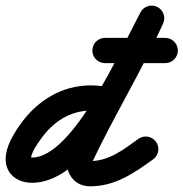

<svg xmlns="http://www.w3.org/2000/svg" viewBox="-57 -609 654 685"><path d="M340.5 -294.5C340.5 -294.5 340.5 -294.5 340.5 -294.5C315.8 -301.1 292.7 -304.4 266.9 -304.4C162.6 -304.4 74.4 -248.9 15.2 -164.9C-9.5 -129.8 -36.8 -85.7 -36.8 -41.2C-36.8 13.1 6.4 43.1 57 43.1C268.8 43.1 432.2 -352.2 523.7 -522.7C535.4 -544.6 527.2 -571.9 505.3 -583.7C483.4 -595.4 456.1 -587.2 444.3 -565.3C444.3 -565.3 444.3 -565.3 444.3 -565.3C372.9 -432.1 204.6 -46.9 57 -46.9C51.5 -46.9 45.8 -50.7 50.2 -46.1C51.3 -44.9 53.2 -40.2 53.2 -41.2C53.2 -63.9 76.5 -95.7 88.8 -113.1C131 -173 191.9 -214.4 266.9 -214.4C284.9 -214.4 300.3 -212.1 317.5 -207.5C341.5 -201.1 366.1 -215.4 372.5 -239.5C378.9 -263.5 364.6 -288.1 340.5 -294.5ZM443 -562.5C443 -562.5 443 -562.5 443 -562.5C365.2 -390 264.8 -227.7 184.4 -56.1C184.1 -55.4 183 -51 182 -46.6C181 -42.2 180.1 -37.7 180.1 -37C180.1 14.2 210 55.7 264.6 55.7C353.8 55.7 420.5 9 489.3 -40.5C509.5 -55 514 -83.1 499.5 -103.3C485 -123.5 456.9 -128 436.7 -113.5C384.7 -76.1 332.4 -34.3 264.6 -34.3C261.3 -34.3 265.9 -33.4 267.4 -32.2C273.4 -27.6 270.1 -24 270.1 -37C270.1 -37.7 268.9 -32.6 267.8 -27.5C266.6 -22.4 265.6 -17.2 265.9 -17.9C346.4 -189.9 447 -352.5 525 -525.5C535.2 -548.2 525.2 -574.8 502.5 -585C479.8 -595.2 453.2 -585.2 443 -562.5ZM317.5 -383.8C317.5 -383.8 317.5 -383.8 317.5 -383.8C389.2 -383.8 460.8 -383.8 532.5 -383.8C557.4 -383.8 577.5 -403.9 577.5 -428.8C577.5 -453.6 557.4 -473.8 532.5 -473.8C532.5 -473.8 532.5 -473.8 532.5 -473.8C460.8 -473.8 389.2 -473.8 317.5 -473.8C292.6 -473.8 272.5 -453.6 272.5 -428.8C272.5 -403.9 292.6 -383.8 317.5 -383.8Z"/></svg>

Font: FRB American Cursive Guidelines Black
Style: Bold Italic
Weight: 900
Italic angle: -25°
Version: Version 2.0;Modular Font Editor K font №1